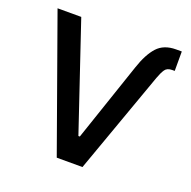

<svg xmlns="http://www.w3.org/2000/svg" viewBox="-130 -865 988 993"><g transform="rotate(20 364.5 -368.5)"><path d="M506.8 -578.1Q532.7 -656.2 569.6 -696.8Q606.4 -737.3 673.3 -737.3H704.6V-630.4H690.9Q663.1 -630.4 651.4 -613.3Q639.6 -596.2 627.9 -564L426.3 0H284.7L24.4 -727.5H154.8L351.6 -143.6H359.4Z"/></g></svg>

Font: Inter
Style: 540
Weight: 540
Designer: Rasmus Andersson
Foundry: rsms
Version: Version 4.001;git-66647c0bb